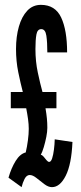

<svg xmlns="http://www.w3.org/2000/svg" viewBox="-20 -763 334 791"><path d="M69 8 15 -31Q26.5 -71 44.5 -100Q62.5 -129 86 -135Q91.5 -158.5 95 -184.8Q98.5 -211 98.5 -232Q98.5 -251 95.5 -272.5Q92.5 -294 88 -317H24.5V-384H74Q64.5 -420.5 55.2 -465.8Q46 -511 46 -561Q46 -612.5 57.8 -653.5Q69.5 -694.5 92.2 -718.8Q115 -743 148.5 -743Q207.5 -743 232 -690.8Q256.5 -638.5 256.5 -547H175Q175 -588.5 171 -615.8Q167 -643 150 -643Q134 -643 130 -620.8Q126 -598.5 126 -561Q126 -510 135.8 -464Q145.5 -418 155 -384H212.5V-317H167.5Q171.5 -292.5 173.2 -275Q175 -257.5 175 -236.5Q175 -220.5 170.8 -199Q166.5 -177.5 160.5 -157.2Q154.5 -137 148 -125Q153.5 -125 159.5 -117.8Q165.5 -110.5 171.5 -103.2Q177.5 -96 182.5 -96Q190 -96 194.8 -110.5Q199.5 -125 202.2 -146.5Q205 -168 205.5 -189L278.5 -178Q274.5 -86 250.8 -39Q227 8 194 8Q179 8 162.5 -4.5Q146 -17 130.5 -29.5Q115 -42 102.5 -42Q89.5 -42 81.2 -25.8Q73 -9.5 69 8Z"/></svg>

Font: League Gothic Condensed
Style: Regular
Weight: 400
Width: 3
Designer: The League of Moveable Type
Version: Version 2.001